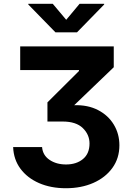

<svg xmlns="http://www.w3.org/2000/svg" viewBox="-20 -787 686 998"><path d="M322.8 191.4Q244.1 191.4 183.1 164.8Q122.1 138.2 86.4 90.1Q50.8 42 48.3 -22.5H198.7Q202.1 20 237.5 43.9Q272.9 67.9 323.2 67.9Q377 67.9 411.1 39.8Q445.3 11.7 445.3 -41Q445.3 -87.4 410.4 -121.3Q375.5 -155.3 305.7 -155.3H226.6V-254.9L390.6 -418V-422.9H85V-545.9H571.3V-437.5L365.7 -240.2Q437 -242.2 489.7 -214.8Q542.5 -187.5 571.5 -139.4Q600.6 -91.3 600.6 -31.7Q600.6 35.6 564.2 85.9Q527.8 136.2 465.1 163.8Q402.3 191.4 322.8 191.4ZM254.4 -767.1 324.2 -684.1 393.6 -767.1H521.5V-763.7L380.4 -619.1H268.1L127 -763.7V-767.1Z"/></svg>

Font: Inter-Bold
Style: Bold
Weight: 700
Designer: Rasmus Andersson
Foundry: rsms
Version: Version 4.000;git-a52131595